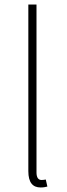

<svg xmlns="http://www.w3.org/2000/svg" viewBox="-20 -814 294 847"><path d="M159 13C174 13 180 11 189 9L182 -22C171 -20 167 -20 163 -20C149 -20 141 -31 141 -53V-794H105V-59C105 -8 125 13 159 13Z"/></svg>

Font: Harano Aji Gothic ExtraLight
Style: Regular
Weight: 250
Foundry: Masamichi Hosoda
Version: HaranoAjiGothic-ExtraLight version 20230610;ttx 4.39.4